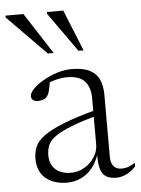

<svg xmlns="http://www.w3.org/2000/svg" viewBox="-76 -718 565 768"><g transform="rotate(-5 207.0 -333.5)"><path d="M314.5 -273 317.5 -250.5Q245 -231 201.2 -213.8Q157.5 -196.5 134.8 -180.2Q112 -164 104.5 -146Q97 -128 97 -106Q97 -68.5 120 -48.2Q143 -28 181 -28Q211 -28 236.2 -43Q261.5 -58 276.5 -81.8Q291.5 -105.5 291.5 -132V-318.5Q291.5 -361 270 -385.5Q248.5 -410 198 -410Q178.5 -410 154.5 -404.2Q130.5 -398.5 101 -385L129.5 -403Q127 -388 124.5 -375Q122 -362 118.5 -352.8Q115 -343.5 110.5 -338.5Q104.5 -332 94.8 -328.8Q85 -325.5 75 -325.5Q62.5 -325.5 55.2 -331.5Q48 -337.5 48 -346.5Q48 -360 64 -376.2Q80 -392.5 105.5 -407.2Q131 -422 161 -431.5Q191 -441 218.5 -441Q264.5 -441 291.5 -427.5Q318.5 -414 330 -388.5Q341.5 -363 341.5 -327V-80Q341.5 -61 347 -49.2Q352.5 -37.5 362.2 -32.2Q372 -27 385.5 -27Q398.5 -27 411.2 -31.2Q424 -35.5 439 -45.5V-31Q419.5 -10.5 399.8 -1.5Q380 7.5 360.5 7.5Q335.5 7.5 319.8 -2Q304 -11.5 297.2 -34.8Q290.5 -58 292 -97.5L295 -99.5Q284.5 -63.5 265 -39.2Q245.5 -15 219.2 -2.5Q193 10 162 10Q110.5 10 77.5 -17Q44.5 -44 44.5 -97Q44.5 -123.5 54.2 -145.5Q64 -167.5 92 -187.8Q120 -208 173.5 -229Q227 -250 314.5 -273ZM154 -511.5H130.5L-25 -669.5V-677H47ZM274 -511.5H253.5L141.5 -669.5V-677H207Z"/></g></svg>

Font: Newsreader 24pt Light
Style: Regular
Weight: 300
Designer: Hugues Gentile
Foundry: Production Type
Version: Version 1.003